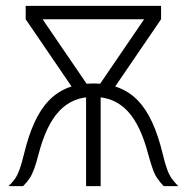

<svg xmlns="http://www.w3.org/2000/svg" viewBox="-20 -638 640 658"><path d="M302 -320 474 -572H532L360 -320ZM275 0V-320H325V0ZM240 -320 68 -572H126L298 -320ZM300 -306V-352Q349 -352 386.5 -337.5Q424 -323 452.5 -293.5Q481 -264 502 -218Q523 -172 538 -109Q546 -76 553 -57Q560 -38 569 -25.5Q578 -13 591 0H541Q528 -14 519 -27Q510 -40 503.5 -58.5Q497 -77 488 -109Q475 -159 457.5 -196Q440 -233 417 -257.5Q394 -282 365 -294Q336 -306 300 -306ZM532 -618V-572H68V-618ZM300 -306Q264 -306 235 -294Q206 -282 183 -257.5Q160 -233 142.5 -196Q125 -159 112 -109Q104 -78 97 -59Q90 -40 81.5 -27Q73 -14 59 0H9Q23 -13 31.5 -25.5Q40 -38 47 -57Q54 -76 62 -109Q77 -172 98 -218Q119 -264 147.5 -293.5Q176 -323 213.5 -337.5Q251 -352 300 -352Z"/></svg>

Font: Victor Mono Thin
Style: Regular
Weight: 100
Monospace: yes
Designer: Rune Bjørnerås
Version: Version 1.561;gftools[0.9.30]